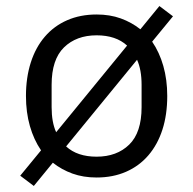

<svg xmlns="http://www.w3.org/2000/svg" viewBox="-20 -576 640 636"><path d="M47 6 116 -78Q92 -113 79 -158.5Q66 -204 66 -258Q66 -319 82 -369Q98 -419 128.5 -454.5Q159 -490 202.5 -509Q246 -528 300 -528Q344 -528 380 -515Q416 -502 445 -479L508 -556L553 -522L484 -438Q508 -403 521 -357.5Q534 -312 534 -258Q534 -196 518 -146.5Q502 -97 471.5 -61.5Q441 -26 397.5 -7Q354 12 300 12Q256 12 220 -1Q184 -14 155 -37L92 40ZM300 -459Q233 -459 192 -419Q151 -379 151 -295V-221Q151 -171 166 -138L401 -425Q364 -459 300 -459ZM300 -57Q367 -57 408 -97Q449 -137 449 -221V-295Q449 -345 434 -378L199 -91Q236 -57 300 -57Z"/></svg>

Font: IBM Plex Mono
Style: Regular
Weight: 400
Monospace: yes
Designer: Mike Abbink, Paul van der Laan, Pieter van Rosmalen
Foundry: Bold Monday
Version: Version 2.3